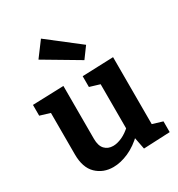

<svg xmlns="http://www.w3.org/2000/svg" viewBox="-198 -967 1027 1107"><g transform="rotate(-30 315.5 -413.5)"><path d="M233 12Q166.3 12 121.3 -31.3Q76.3 -74.7 76.3 -162.7V-455L89.3 -435L9.7 -459V-530.7L216.3 -537.7V-185.7Q216.3 -139.3 237.3 -116.8Q258.3 -94.3 293.3 -94.3Q320.3 -94.3 352.5 -108.8Q384.7 -123.3 416.7 -153.7L407.3 -128.7V-458L420.3 -435L340.7 -459V-530.7L547.3 -538.3V-74.3L530.3 -97.7L614 -72.3V-0.7L438.3 7.3L419.3 -90.7L438.7 -84.3Q389.3 -35.7 335.7 -11.8Q282 12 233 12ZM240.7 -838.7 448.3 -677.7 395.7 -606 167.7 -741Z"/></g></svg>

Font: Bitter Thin
Style: Regular
Weight: 100
Designer: Sol Matas, and Bitter project Authors
Foundry: Sol Matas
Version: Version 2.002